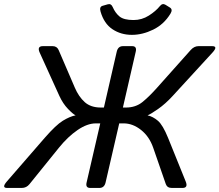

<svg xmlns="http://www.w3.org/2000/svg" viewBox="-56 -928 1083 948"><path d="M440.4 -871.1Q433.6 -894.5 450.7 -899.4L476.1 -906.7Q492.7 -911.6 500.5 -893.1Q513.2 -863.8 534.4 -846.4Q555.7 -829.1 603.5 -829.1Q644.5 -829.1 679 -851.1Q713.4 -873 733.4 -897.9Q746.1 -913.6 761.2 -904.3L783.2 -890.6Q798.3 -880.9 785.6 -860.4Q753.4 -807.6 700.4 -781.7Q647.5 -755.9 595.2 -755.9Q541 -755.9 499.3 -783.7Q457.5 -811.5 440.4 -871.1ZM-20.5 0Q-49.8 0 -22 -32.2L164.6 -247.1Q220.2 -311 254.2 -331.8Q288.1 -352.5 316.4 -358.4L316.9 -358.9Q305.2 -363.8 279.8 -390.1Q254.4 -416.5 236.8 -455.1L140.1 -668Q125.5 -700.2 156.2 -700.2H203.6Q225.1 -700.2 233.4 -681.2L313.5 -495.1Q332.5 -450.7 362.3 -423.8Q392.1 -397 442.4 -397H457L520.5 -673.3Q526.9 -700.2 551.3 -700.2H596.2Q620.6 -700.2 614.3 -673.3L550.8 -397H565.4Q613.8 -397 647.5 -424.3Q681.2 -451.7 719.7 -495.1L885.7 -681.2Q902.8 -700.2 924.3 -700.2H991.2Q1022.5 -700.2 992.7 -668L797.4 -455.1Q760.7 -415 723.9 -389.4Q687 -363.8 673.3 -358.9L672.9 -358.4Q699.2 -352.5 723.6 -331.8Q748 -311 773.9 -247.1L860.8 -32.2Q874 0 844.7 0H792.5Q769.5 0 762.7 -19L700.2 -199.2Q681.2 -253.9 640.4 -286.4Q599.6 -318.8 554.7 -318.8H532.7L465.3 -26.9Q459 0 434.6 0H389.6Q365.2 0 371.6 -26.9L439 -318.8H417Q375 -318.8 326.9 -285.9Q278.8 -252.9 235.4 -199.2L89.8 -19Q74.7 0 51.3 0Z"/></svg>

Font: Istok Web
Style: Italic
Weight: 400
Italic angle: -13°
Designer: Andrey V. Panov
Foundry: Andrey V. Panov
Version: Version 1.0.2g